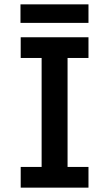

<svg xmlns="http://www.w3.org/2000/svg" viewBox="-20 -861 501 881"><path d="M75 0V-95H171V-595H75V-690H386V-595H290V-95H386V0ZM74 -756V-841H386V-756Z"/></svg>

Font: Radio Canada Medium
Style: Regular
Weight: 500
Designer: Charles Daoud, Etienne Aubert Bonn, Alexandre Saumier Demers, Jacques Le Bailly
Foundry: Radio-Canada
Version: Version 2.104; ttfautohint (v1.8.4.7-5d5b);gftools[0.9.28.de